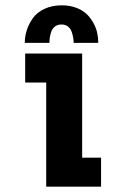

<svg xmlns="http://www.w3.org/2000/svg" viewBox="-20 -701 490 721"><path d="M73 -540Q73 -564.5 80.8 -588.2Q88.5 -612 104 -633.5Q119.5 -655 147.5 -668Q175.5 -681 212 -681Q241.5 -681 265.2 -672.2Q289 -663.5 304.2 -649.2Q319.5 -635 330 -616.2Q340.5 -597.5 344.8 -578.5Q349 -559.5 349 -540H256.5Q256.5 -548 255.2 -557Q254 -566 250 -579.2Q246 -592.5 236 -600.8Q226 -609 211 -609Q195.5 -609 185.5 -600.8Q175.5 -592.5 171.5 -579Q167.5 -565.5 166.5 -557Q165.5 -548.5 165.5 -540ZM288.5 -109H359.5V0H153.5V-391H74.5V-500H288.5Z"/></svg>

Font: League Mono Condensed
Style: Bold
Weight: 700
Width: 1
Designer: Tyler Finck
Foundry: The League of Moveable Type / Tyler Finck
Version: Version 2.210